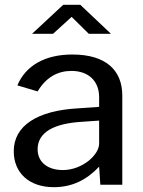

<svg xmlns="http://www.w3.org/2000/svg" viewBox="-20 -766 591 796"><path d="M391 -75 396 0H487V-370C487 -474 420 -540 280 -540C165 -540 86 -493 52 -412L136 -387C171 -446 220 -472 276 -472C347 -472 391 -430 391 -363V-323L306 -317C133 -308 37 -244 37 -139C37 -50 100 10 203 10C279 10 339 -20 391 -75ZM319 -261 391 -266V-171C391 -147 374 -121 347 -99C319 -77 281 -61 241 -61C177 -61 136 -94 136 -147C136 -218 204 -254 319 -261ZM348 -626H440L313 -746H242L113 -626H200L277 -696Z"/></svg>

Font: Bisquit Text
Style: Regular
Weight: 400
Version: Version 1.004;Glyphs 3.2.3 (3260)